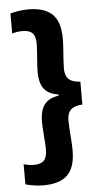

<svg xmlns="http://www.w3.org/2000/svg" viewBox="-56 -713 456 874"><g transform="rotate(-5 172.0 -276.0)"><path d="M25 -666Q43 -671 64 -674.2Q85 -677.5 107 -677.5Q181 -677.5 216.8 -643Q252.5 -608.5 252.5 -531Q252.5 -513.5 250.8 -488Q249 -462.5 247.2 -437.8Q245.5 -413 245.5 -396.5Q245.5 -375 252 -360.5Q258.5 -346 273.8 -338.2Q289 -330.5 315 -329V-224.5Q289 -223 273.8 -215Q258.5 -207 252 -192.5Q245.5 -178 245.5 -156Q245.5 -140.5 247.2 -115.5Q249 -90.5 250.8 -64.8Q252.5 -39 252.5 -20.5Q252.5 57.5 216.8 92Q181 126.5 107 126.5Q85 126.5 64 123.2Q43 120 25 115V23Q34.5 25.5 46 27.8Q57.5 30 70.5 30Q103.5 30 117.8 14.8Q132 -0.5 132 -34.5Q132 -49.5 130.2 -73.2Q128.5 -97 126.8 -121.5Q125 -146 125 -163Q125 -194 133 -217.5Q141 -241 160.8 -255.8Q180.5 -270.5 216 -275L211 -270.5V-279.5Q178 -284.5 159.2 -298.8Q140.5 -313 132.8 -336Q125 -359 125 -389.5Q125 -406.5 126.8 -431Q128.5 -455.5 130.2 -479.2Q132 -503 132 -517.5Q132 -551.5 118.2 -566.5Q104.5 -581.5 72 -581.5Q58.5 -581.5 46.5 -579.5Q34.5 -577.5 25 -575Z"/></g></svg>

Font: Anek Latin Medium SemiBold
Style: Regular
Weight: 600
Version: Version 1.003